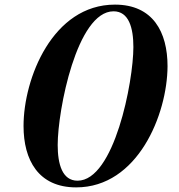

<svg xmlns="http://www.w3.org/2000/svg" viewBox="-20 -806 774 832"><path d="M310 6C577 6 705 -310 706 -519C706 -667 643 -786 478 -786C208 -786 82 -466 82 -260C82 -113 146 6 310 6ZM316 -23C250 -23 230 -94 230 -178C230 -328 313 -757 472 -757C538 -757 558 -686 558 -602C558 -452 475 -23 316 -23Z"/></svg>

Font: Beautique Display Medium
Style: Bold
Weight: 900
Italic angle: -12°
Designer: Nhat-Quang Ngo
Version: Version 1.100;Glyphs 3.2.3 (3260)